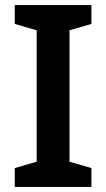

<svg xmlns="http://www.w3.org/2000/svg" viewBox="-20 -734 417 754"><path d="M339 0V-74L253 -99V-615L339 -640V-714H38V-640L124 -615V-99L38 -74V0Z"/></svg>

Font: Noto Sans Lao SemiBold
Style: Regular
Weight: 600
Designer: Monotype Design Team
Foundry: Monotype Imaging Inc.
Version: Version 2.003